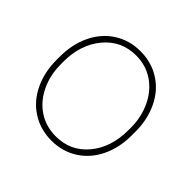

<svg xmlns="http://www.w3.org/2000/svg" viewBox="-141 -680 833 833"><g transform="rotate(45 275.0 -264.0)"><path d="M43.9 -274.4Q43.9 -350.1 73 -410.4Q102.1 -470.7 155 -504.4Q208 -538.1 274.9 -538.1Q341.3 -538.1 394 -505.4Q446.8 -472.7 476.3 -412.6Q505.9 -352.5 506.3 -277.3V-253.9Q506.3 -177.7 477.5 -117.7Q448.7 -57.6 395.8 -23.9Q342.8 9.8 275.9 9.8Q209 9.8 156 -23.4Q103 -56.6 73.7 -116.5Q44.4 -176.3 43.9 -251ZM70.3 -253.9Q70.3 -188 96.4 -133.1Q122.6 -78.1 169.2 -47.4Q215.8 -16.6 275.9 -16.6Q366.2 -16.6 423.1 -84.5Q480 -152.3 480 -259.3V-274.4Q480 -339.4 453.6 -394.5Q427.2 -449.7 380.6 -480.7Q334 -511.7 274.9 -511.7Q184.6 -511.7 127.4 -442.9Q70.3 -374 70.3 -269.5Z"/></g></svg>

Font: RobotoDraft Thin
Style: Regular
Weight: 250
Version: Version 2.001153; 2014